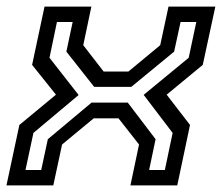

<svg xmlns="http://www.w3.org/2000/svg" viewBox="-22 -560 671 580"><path d="M-2.5 0 36.5 -182.5 147 -274 75 -364 112.5 -540H254L229.5 -423.5L291 -344H366L462 -423.5L487 -540H628.5L590.5 -364L481.5 -274L552 -182.5L513.5 0H372L398 -123.5L336 -202.5H261L165.5 -123.5L139 0ZM55 -46.5H102.5L122.5 -139.5L254.5 -250H364L448 -139.5L428.5 -46.5H476L499.5 -158.5L412 -273.5L548 -385.5L571 -493.5H523.5L504 -404L374.5 -297.5H262.5L178.5 -404L197.5 -493.5H150L127.5 -385.5L215.5 -273L79 -158.5Z"/></svg>

Font: Tourney Thin Medium
Style: Italic
Weight: 500
Italic angle: -12°
Version: Version 1.015